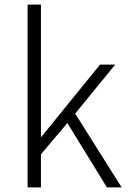

<svg xmlns="http://www.w3.org/2000/svg" viewBox="-20 -815 561 835"><path d="M100 0V-795H158V-220H160L415 -534H481L307 -321L509 0H445L273 -280L158 -144V0Z"/></svg>

Font: Noto Sans SC Thin Light
Style: Regular
Weight: 300
Version: Version 2.004-H2;hotconv 1.0.118;makeotfexe 2.5.65603